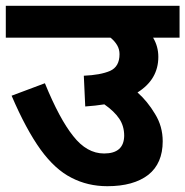

<svg xmlns="http://www.w3.org/2000/svg" viewBox="-20 -642 639 662"><path d="M0 -622.1H599.1V-512.2H507.8Q525.9 -481.9 525.9 -445.8Q525.9 -368.2 454.1 -323.2Q488.8 -292.5 514.6 -249Q541 -206.5 541 -154.8Q541 -78.6 491.2 -39.1Q440.4 0 350.1 0Q282.2 0 226.1 -29.3Q169.9 -57.6 120.1 -126Q69.8 -195.8 20 -312L134.8 -355Q185.1 -231.9 232.4 -172.9Q279.3 -112.8 338.9 -112.8Q407.2 -112.8 408.2 -173.8Q408.2 -207.5 391.1 -232.9Q374 -258.3 339.8 -282.2Q309.1 -277.3 273.9 -274.9L269 -380.9Q326.2 -383.3 359.4 -397.5Q392.1 -412.1 392.1 -455.1Q392.1 -472.2 383.8 -486.3Q375 -501 360.8 -512.2H0Z"/></svg>

Font: Droid Sans Thai
Style: Bold
Weight: 700
Designer: Steve Matteson
Foundry: Ascender Corporation
Version: Version 1.00